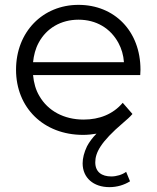

<svg xmlns="http://www.w3.org/2000/svg" viewBox="-20 -550 644 790"><path d="M430 220C462 220 491 211 515 196L499 157C483 169 459 176 438 176C399 176 372 158 372 118C372 79 393 35 487 -45C502 -58 514 -68 525 -81L485 -127C445 -80 389 -58 324 -58C243 -58 177 -94 142 -155C127 -180 119 -209 116 -241H557C557 -249 558 -258 558 -263C558 -422 451 -530 303 -530C156 -530 46 -419 46 -263C46 -107 159 5 322 5C341 5 359 3 377 0C360 17 347 35 338 52C326 77 320 101 320 122C320 182 365 220 430 220ZM116 -294C119 -323 126 -350 139 -374C171 -434 231 -469 303 -469C376 -469 434 -434 467 -374C480 -350 488 -323 490 -294Z"/></svg>

Font: Montserrat Z
Style: Regular
Weight: 400
Designer: Julieta Ulanovsky
Foundry: Julieta Ulanovsky
Version: Version 8.000